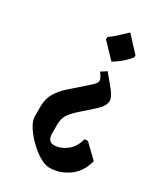

<svg xmlns="http://www.w3.org/2000/svg" viewBox="-167 -577 681 792"><g transform="rotate(30 174.0 -181.0)"><path d="M212 -321Q241 -287 261 -261.5Q281 -236 281 -218Q281 -210 275 -197Q269 -184 248 -165L195 -118Q171 -97 156.5 -77.5Q142 -58 142 -26V14Q142 54 172 54Q203 54 231.5 32Q260 10 270 -31H286L348 29Q334 85 292.5 114.5Q251 144 202 144Q181 144 154.5 128Q128 112 103 87.5Q78 63 61.5 37Q45 11 45 -9V-59Q45 -94 62 -122Q79 -150 106 -173L172 -231Q192 -248 197.5 -256Q203 -264 203 -270Q203 -282 186 -304ZM213 -506 279 -435V-426Q265 -408 246.5 -392Q228 -376 206 -363L140 -432L141 -443Q161 -457 178.5 -474Q196 -491 213 -506Z"/></g></svg>

Font: Jaini
Style: Regular
Weight: 400
Designer: Maithili Shingre, Girish Dalvi (Devanagari), Taresh Vohra (Latin)
Foundry: Ek Type
Version: Version 2.000; ttfautohint (v1.8.4.7-5d5b)